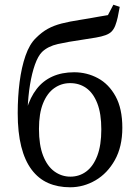

<svg xmlns="http://www.w3.org/2000/svg" viewBox="-20 -780 583 813"><path d="M277 13Q225 13 184 -5Q143 -23 114 -61.5Q85 -100 70 -159.5Q55 -219 55 -301Q55 -370 63 -432.5Q71 -495 88 -544Q105 -593 132 -619Q157 -644 182.5 -658Q208 -672 241 -680.5Q274 -689 320 -696Q340 -699 359.5 -702.5Q379 -706 398.5 -709.5Q418 -713 437 -716L460 -760L487 -751Q483 -727 478.5 -707Q474 -687 468 -671.5Q462 -656 452 -646Q443 -637 426.5 -631Q410 -625 386.5 -621Q363 -617 330 -612Q267 -603 225 -593.5Q183 -584 158 -560Q141 -543 128 -506.5Q115 -470 107 -421Q99 -372 97 -317L93 -318Q108 -368 135 -403Q162 -438 202 -456Q242 -474 294 -474Q348 -474 394.5 -449Q441 -424 469.5 -372Q498 -320 498 -239Q498 -159 466.5 -102.5Q435 -46 384.5 -16.5Q334 13 277 13ZM278 -32Q316 -32 345.5 -54Q375 -76 392 -120.5Q409 -165 409 -232Q409 -299 392 -342.5Q375 -386 345.5 -407Q316 -428 277 -428Q240 -428 210 -407Q180 -386 162.5 -343Q145 -300 145 -234Q145 -166 162.5 -121Q180 -76 210.5 -54Q241 -32 278 -32Z"/></svg>

Font: Source Serif 4 Variable
Style: Regular
Weight: 400
Designer: Frank Grießhammer
Foundry: Adobe
Version: Version 4.005;hotconv 1.1.0;makeotfexe 2.6.0